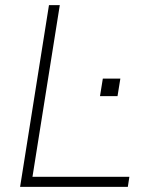

<svg xmlns="http://www.w3.org/2000/svg" viewBox="-20 -725 567 745"><path d="M58 0 170 -705H212L106 -39H482L476 0ZM368 -352 379 -420H447L436 -352Z"/></svg>

Font: Nunito Sans 12pt ExtraLight 12pt ExtraLight
Style: Italic
Weight: 250
Italic angle: -9°
Version: Version 3.101;gftools[0.9.27]